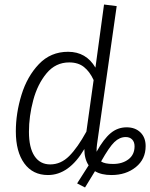

<svg xmlns="http://www.w3.org/2000/svg" viewBox="-20 -763 664 849"><path d="M624 -117Q624 -59 580.5 -24Q537 11 473 11Q428 11 400 -6L356 66L321 48L372 -32Q353 -60 353 -104Q285 11 192 11Q125 11 87.5 -40.5Q50 -92 50 -182Q50 -262 75 -343.5Q100 -425 152 -479.5Q204 -534 281 -534Q361 -534 402 -464L440 -743L496 -736L409 -125Q407 -112 407 -92Q438 -148 469 -174Q500 -200 540 -200Q578 -200 601 -177.5Q624 -155 624 -117ZM362 -181 394 -409Q377 -446 351.5 -466.5Q326 -487 286 -487Q226 -487 186 -439Q146 -391 127 -320Q108 -249 108 -180Q108 -110 132.5 -73Q157 -36 202 -36Q249 -36 286 -73Q323 -110 362 -181ZM575 -116Q575 -135 564.5 -146Q554 -157 536 -157Q509 -157 486 -135Q463 -113 427 -49Q443 -38 480 -38Q521 -38 548 -58.5Q575 -79 575 -116Z"/></svg>

Font: Fira Sans Condensed Light
Style: Italic
Weight: 300
Width: 3
Italic angle: -8°
Designer: Carrois Corporate & Edenspiekermann AG
Foundry: Carrois Corporate GbR & Edenspiekermann AG
Version: Version 4.203